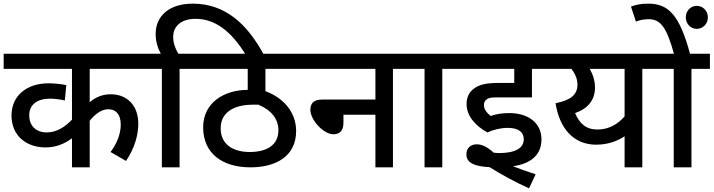

<svg xmlns="http://www.w3.org/2000/svg" viewBox="-20 -916 3906 1051"><path d="M795 -539V-622H0V-539H374V-261C337 -223 293 -191 234 -191C186 -191 140 -220 140 -285C140 -342 182 -376 255 -376C280 -376 315 -371 335 -366L343 -450C322 -455 279 -460 246 -460C126 -460 43 -392 43 -284C43 -168 130 -109 229 -109C293 -109 338 -133 374 -159V0H471V-255C503 -295 539 -318 572 -318C614 -318 641 -291 641 -233C641 -181 617 -125 585 -84L670 -35C717 -105 737 -177 737 -238C737 -341 674 -400 586 -400C541 -400 502 -384 471 -356V-539Z M866 -539V0H963V-539H1064V-622H956C941 -648 928 -677 928 -715C928 -776 977 -813 1050 -813C1156 -813 1245 -747 1326 -615H1425C1333 -786 1212 -896 1035 -896C908 -896 832 -830 832 -730C832 -691 842 -656 860 -622H780V-539Z M1658 -539V-622H1049V-539H1336V-424C1207 -424 1092 -354 1092 -219C1092 -77 1196 0 1351 0C1487 0 1601 -58 1601 -199C1601 -295 1540 -377 1433 -417V-539ZM1347 -84C1255 -84 1188 -126 1188 -213C1188 -261 1208 -294 1245 -316C1274 -333 1313 -343 1368 -343H1394C1467 -313 1504 -263 1504 -203C1504 -120 1438 -84 1347 -84Z M1644 -622V-539H2035V-371H1743C1694 -371 1679 -347 1679 -315C1679 -258 1752 -181 1805 -181C1839 -181 1860 -201 1860 -243V-288H2035V0H2131V-539H2232V-622Z M2401 -539H2502V-622H2218V-539H2304V0H2401Z M2759 -216C2818 -216 2847 -193 2847 -154C2847 -103 2798 -78 2709 -78C2702 -78 2693 -79 2683 -80C2646 -113 2618 -126 2589 -126C2555 -126 2533 -104 2533 -71C2533 -22 2582 -5 2660 -1C2722 38 2796 79 2876 115L2912 38C2869 24 2825 9 2788 -6C2887 -20 2944 -69 2944 -153C2944 -242 2873 -297 2768 -297C2730 -297 2695 -292 2666 -281C2647 -297 2629 -315 2629 -342C2629 -355 2634 -365 2644 -372C2654 -380 2666 -383 2701 -383H2892V-539H3000V-622H2487V-539H2795V-462H2711C2640 -462 2602 -453 2572 -429C2549 -412 2534 -385 2534 -346C2534 -279 2586 -225 2648 -191C2680 -206 2721 -216 2759 -216Z M3597 -622H2986V-539H3108C3125 -517 3141 -487 3141 -453C3141 -396 3102 -367 3021 -351C3042 -216 3118 -124 3243 -124C3308 -124 3360 -144 3399 -170V0H3496V-539H3597ZM3128 -297C3200 -322 3237 -370 3237 -437C3237 -473 3226 -508 3208 -539H3399V-279C3363 -237 3313 -207 3251 -207C3189 -207 3153 -238 3128 -297Z M3765 -539H3866V-622H3757C3699 -837 3637 -896 3529 -896C3491 -896 3463 -891 3434 -880L3461 -798C3480 -805 3502 -811 3531 -811C3597 -811 3630 -763 3669 -622H3582V-539H3668V0H3765ZM3734 -821C3734 -786 3760 -758 3794 -758C3828 -758 3855 -786 3855 -821C3855 -856 3828 -884 3794 -884C3760 -884 3734 -856 3734 -821Z"/></svg>

Font: Noto Sans Devanagari UI Medium
Style: Regular
Weight: 500
Designer: Jelle Bosma - Monotype Design Team
Foundry: Monotype Imaging Inc.
Version: Version 2.004